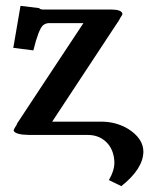

<svg xmlns="http://www.w3.org/2000/svg" viewBox="-20 -466 520 663"><path d="M332 -45.9H160.2L382.8 -383.8Q385.7 -387.7 388.4 -391.8Q391.1 -396 393.1 -399.9Q395 -403.8 397 -407Q398.9 -410.2 400.4 -412.1Q401.9 -414.1 402.3 -416L402.8 -418Q400.9 -432.6 365.2 -433.1H127.9Q117.7 -433.6 115.2 -438L50.8 -445.8L25.9 -300.8L95.2 -292Q113.3 -365.2 128.4 -378.4Q136.7 -385.7 148.9 -386.2H268.1Q229 -327.6 152.8 -211.9Q76.7 -96.2 38.1 -38.1H39.1Q27.3 -19.5 26.9 -15.1Q32.7 -0.5 82 0H283.2Q329.1 0 356 34.7Q374.5 60.1 375 96.2Q374.5 124.5 356 155.8L398.9 176.8Q474.1 117.2 475.1 58.1Q475.1 12.2 422.4 -21Q381.3 -45.4 332 -45.9Z"/></svg>

Font: Linux Libertine O
Style: Semibold
Weight: 700
Designer: Philipp H. Poll
Foundry: Philipp H. Poll
Version: Version 5.0.0